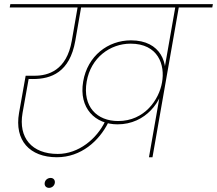

<svg xmlns="http://www.w3.org/2000/svg" viewBox="-20 -760 1049 928"><path d="M717 0 844 -724H1006L1009 -740H30L27 -724H827L700 0ZM255 0C372 0 459 -79 503 -167L488 -173C448 -90 361 -16 259 -16C134 -16 68 -94 89 -214L120 -387L108 -379C118 -378 128 -378 139 -378C227 -378 317 -410 344 -563L373 -730H356L327 -563C302 -419 212 -394 148 -394C134 -394 118 -394 104 -394L72 -214C49 -82 123 0 255 0ZM548 -159C686 -159 765 -273 774 -363L770 -362L763 -361C749 -280 680 -175 551 -175C449 -175 378 -244 399 -366C419 -481 512 -549 611 -549C744 -549 779 -447 763 -361L770 -360H773C797 -451 759 -565 613 -565C502 -565 403 -490 382 -366C360 -237 440 -159 548 -159ZM217 148C231 148 243 138 245 124C247 110 238 100 225 100C210 100 198 110 196 124C194 138 203 148 217 148Z"/></svg>

Font: Poppins Devanagari Thin
Style: Italic
Weight: 100
Italic angle: -10°
Designer: Ninad Kale (Devanagari), Jonny Pinhorn (Latin)
Foundry: Indian Type Foundry
Version: 4.005